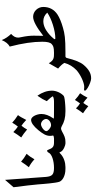

<svg xmlns="http://www.w3.org/2000/svg" viewBox="544 -1335 1058 2186"><g transform="rotate(-90 1073.0 -242.0)"><path d="M118.2 -713.4 151.9 -246.6Q154.3 -221.2 159.9 -203.9Q165.5 -186.5 176.8 -176Q188 -165.5 206.8 -160.9Q225.6 -156.2 253.9 -156.2H258.8Q263.7 -156.2 266.8 -146.5Q270 -136.7 271.7 -122.3Q273.4 -107.9 273.4 -91.1Q273.4 -74.2 271.7 -59.8Q270 -45.4 266.8 -35.6Q263.7 -25.9 258.8 -25.9H244.1Q210.9 -25.9 185.1 -32.5Q159.2 -39.1 140.9 -49.3Q122.6 -59.6 111.3 -72Q100.1 -84.5 96.2 -96.2Q90.8 -112.3 86.2 -142.6Q81.5 -172.9 77.9 -208Q74.2 -243.2 71.3 -278.3Q68.4 -313.5 66.4 -339.8Q62.5 -388.2 54.2 -457.5Q45.9 -526.9 34.2 -616.7Z M415 -467.8Q396.5 -447.3 381.1 -425Q365.7 -402.8 352.5 -378.9Q307.1 -420.4 262.2 -442.4Q276.4 -460 292.5 -481.9Q308.6 -503.9 325.7 -530.8Q361.8 -498.5 415 -467.8ZM253.9 -156.2Q284.7 -156.2 313.2 -160.6Q341.8 -165 365 -172.9Q388.2 -180.7 404.8 -191.9Q421.4 -203.1 427.7 -216.8Q432.6 -226.6 438.7 -230.7Q444.8 -234.9 448.7 -234.9Q453.1 -234.9 456.8 -230.5Q460.4 -226.1 461.9 -219.2Q468.3 -202.6 474.6 -190.9Q481 -179.2 489.7 -171.4Q498.5 -163.6 511.2 -159.9Q523.9 -156.2 542 -156.2H546.9Q551.8 -156.2 554.9 -146.5Q558.1 -136.7 559.8 -122.3Q561.5 -107.9 561.5 -91.1Q561.5 -74.2 559.8 -59.8Q558.1 -45.4 554.9 -35.6Q551.8 -25.9 546.9 -25.9H532.2Q525.9 -25.9 512.5 -29.5Q499 -33.2 484.1 -40.3Q469.2 -47.4 455.8 -57.6Q442.4 -67.9 436.5 -81.5Q430.7 -94.2 428.2 -94.2Q426.8 -94.2 424.3 -91.6Q421.9 -88.9 416.5 -83.5Q400.4 -68.4 381.8 -57.4Q363.3 -46.4 343.5 -39.6Q323.7 -32.7 303.2 -29.3Q282.7 -25.9 263.7 -25.9H249Q244.1 -25.9 241 -35.6Q237.8 -45.4 236.1 -59.8Q234.4 -74.2 234.4 -91.1Q234.4 -107.9 236.1 -122.3Q237.8 -136.7 241 -146.5Q244.1 -156.2 249 -156.2Z M691.4 -462.4Q666 -483.9 643.8 -500.5Q621.6 -517.1 601.1 -529.3Q636.2 -574.7 662.6 -619.1Q681.2 -601.1 696.8 -588.1Q712.4 -575.2 725.1 -567.4Q734.9 -579.6 746.1 -595.5Q757.3 -611.3 769.5 -631.8Q786.1 -616.2 807.6 -599.6Q829.1 -583 855.5 -566.4Q848.1 -557.1 842 -547.6Q835.9 -538.1 829.8 -526.9Q823.7 -515.6 816.7 -502.2Q809.6 -488.8 800.3 -472.2L786.6 -484.9Q772 -499 758.8 -509Q745.6 -519 734.4 -526.4Q709.5 -496.1 691.4 -462.4ZM737.8 -189.9H742.2Q754.4 -189.9 766.8 -194.6Q779.3 -199.2 789.1 -207Q798.8 -214.8 805.2 -224.9Q811.5 -234.9 811.5 -245.1Q811.5 -256.3 806.4 -266.8Q801.3 -277.3 792.7 -285.6Q784.2 -293.9 773.4 -299.1Q762.7 -304.2 751 -304.2Q740.7 -304.2 727.1 -298.3Q713.4 -292.5 701.4 -283.4Q689.5 -274.4 681.2 -263.7Q672.9 -252.9 672.9 -243.7Q672.9 -236.3 679.4 -227.1Q686 -217.8 696 -209.7Q706.1 -201.7 717.3 -196Q728.5 -190.4 737.8 -189.9ZM898.4 -25.9Q871.1 -25.9 847.7 -28.6Q824.2 -31.2 803.7 -36.6Q783.2 -42 765.1 -49.8Q747.1 -57.6 730 -67.4Q722.7 -71.3 715.3 -73.7Q708 -76.2 703.6 -76.2Q690.9 -76.2 668.9 -64.5Q650.9 -54.7 636.5 -47.4Q622.1 -40 608.9 -35.4Q595.7 -30.8 582 -28.3Q568.4 -25.9 551.8 -25.9H537.1Q532.2 -25.9 529.1 -35.6Q525.9 -45.4 524.2 -59.8Q522.5 -74.2 522.5 -91.1Q522.5 -107.9 524.2 -122.3Q525.9 -136.7 529.1 -146.5Q532.2 -156.2 537.1 -156.2H551.8Q559.1 -156.2 569.3 -156Q579.6 -155.8 589.8 -156.2Q600.1 -156.7 609.1 -158.9Q618.2 -161.1 623.5 -166Q619.1 -184.6 619.1 -201.7Q619.1 -233.4 635.5 -264.4Q651.9 -295.4 684.6 -335Q752.9 -417 801.3 -417Q814.5 -417 826.7 -406.5Q838.9 -396 847.9 -379.2Q856.9 -362.3 862.5 -341.3Q868.2 -320.3 868.2 -298.8Q868.2 -267.1 856 -234.1Q843.8 -201.2 820.8 -167.5Q819.3 -165 817.6 -163.6Q815.9 -162.1 815.9 -160.6Q815.9 -159.2 819.8 -158.2Q823.7 -157.2 834.5 -157Q845.2 -156.7 864.3 -156.5Q883.3 -156.2 913.1 -156.2Q918 -156.2 921.1 -146.5Q924.3 -136.7 926 -122.3Q927.7 -107.9 927.7 -91.1Q927.7 -74.2 926 -59.8Q924.3 -45.4 921.1 -35.6Q918 -25.9 913.1 -25.9Z M957 234.4Q914.6 198.7 876.5 174.3Q889.6 158.2 903.6 138.2Q917.5 118.2 932.6 93.8Q957 120.6 988.8 140.1Q1000 125.5 1009.8 110.8Q1019.5 96.2 1027.8 82Q1048.8 101.6 1068.1 116Q1087.4 130.4 1104.5 141.1Q1079.1 174.8 1054.2 225.1Q1021.5 193.8 994.1 177.2Q976.6 199.7 957 234.4ZM1009.8 -156.2Q1031.2 -156.2 1045.9 -159.7Q1060.5 -163.1 1069.8 -169.4Q1067.4 -174.3 1064 -179.9Q1060.5 -185.5 1054.4 -193.1Q1048.3 -200.7 1038.8 -211.7Q1029.3 -222.7 1014.2 -238.3Q1033.7 -284.7 1069.8 -335.4L1076.7 -344.7Q1133.8 -262.2 1133.8 -178.7Q1133.8 -161.6 1129.6 -143.6Q1125.5 -125.5 1117.9 -108.2Q1110.4 -90.8 1099.4 -74.7Q1088.4 -58.6 1074.2 -45.4Q1070.3 -42 1059.3 -39.3Q1048.3 -36.6 1033.4 -34.4Q1018.6 -32.2 1001.5 -30.8Q984.4 -29.3 968.5 -28.1Q952.6 -26.9 939 -26.4Q925.3 -25.9 918 -25.9H903.3Q898.4 -25.9 895.3 -35.6Q892.1 -45.4 890.4 -59.8Q888.7 -74.2 888.7 -91.1Q888.7 -107.9 890.4 -122.3Q892.1 -136.7 895.3 -146.5Q898.4 -156.2 903.3 -156.2H908.2Z M1366.2 101.1Q1397 71.3 1417.7 37.4Q1438.5 3.4 1449.7 -37.1Q1442.9 -52.2 1426.5 -70.3Q1410.2 -88.4 1385.3 -109.4L1445.8 -215.3Q1459 -193.4 1471.2 -181.2Q1483.4 -168.9 1497.1 -163.6Q1510.7 -158.2 1526.6 -157.2Q1542.5 -156.2 1563.5 -156.2H1568.4Q1573.2 -156.2 1576.4 -146.5Q1579.6 -136.7 1581.3 -122.3Q1583 -107.9 1583 -91.1Q1583 -74.2 1581.3 -59.8Q1579.6 -45.4 1576.4 -35.6Q1573.2 -25.9 1568.4 -25.9H1524.4Q1519 -25.9 1513.7 -22Q1508.3 -18.1 1505.9 -9.8Q1488.8 59.1 1469.7 106.4Q1450.7 153.8 1425.8 182.6Q1390.1 224.6 1353 245.8Q1315.9 267.1 1272.5 266.6Q1263.7 266.6 1250.5 263.4Q1237.3 260.3 1222.4 254.6Q1207.5 249 1192.4 241.9Q1177.2 234.9 1164.8 227.1Q1152.3 219.2 1143.8 211.4Q1135.3 203.6 1133.8 196.8Q1133.8 186 1147.9 186H1149.9Q1155.3 186 1161.9 187Q1168.5 188 1176.3 188Q1195.8 188 1220.9 180.4Q1246.1 172.9 1272.2 160.6Q1298.3 148.4 1323 132.8Q1347.7 117.2 1366.2 101.1Z M2022 -232.9Q1981.4 -277.8 1924.8 -277.8Q1838.4 -277.8 1747.1 -183.6Q1719.7 -155.3 1719.7 -147Q1719.7 -141.1 1729 -141.1Q1793.5 -141.1 1882.3 -168.5Q1969.7 -196.3 2022 -232.9ZM1758.3 -278.3 1761.7 -280.8Q1828.6 -334 1884 -364Q1939.5 -394 1974.6 -394Q1997.6 -394 2017.8 -385Q2038.1 -376 2053.5 -360.1Q2068.8 -344.2 2077.9 -323.2Q2086.9 -302.2 2086.9 -278.3Q2086.9 -173.8 2000 -116.2Q1973.6 -99.1 1936.3 -83.5Q1898.9 -67.9 1848.6 -53.7Q1824.2 -46.9 1800 -41.5Q1775.9 -36.1 1744.9 -32.7Q1713.9 -29.3 1672.9 -27.6Q1631.8 -25.9 1573.2 -25.9H1558.6Q1553.7 -25.9 1550.5 -35.6Q1547.4 -45.4 1545.7 -59.8Q1543.9 -74.2 1543.9 -91.1Q1543.9 -107.9 1545.7 -122.3Q1547.4 -136.7 1550.5 -146.5Q1553.7 -156.2 1558.6 -156.2H1563.5Q1588.4 -156.2 1604.5 -158Q1620.6 -159.7 1631.6 -163.1Q1642.6 -166.5 1649.7 -171.4Q1656.7 -176.3 1663.6 -182.1Q1677.7 -194.3 1684.3 -220.9Q1690.9 -247.6 1690.9 -289.6Q1690.9 -368.2 1677.5 -459.5Q1664.1 -550.8 1635.7 -660.2Q1658.7 -672.4 1677 -694.8Q1695.3 -717.3 1709.5 -751Q1722.2 -720.2 1739.7 -694.1Q1757.3 -668 1779.8 -644.5Q1758.8 -625.5 1748.3 -606.2Q1737.8 -586.9 1737.8 -564.9Q1737.8 -559.6 1738.8 -553.7Q1739.7 -547.9 1741.2 -539.6Q1747.1 -511.7 1750.7 -489.7Q1754.4 -467.8 1756.3 -449.7Q1758.3 -431.6 1759 -416Q1759.8 -400.4 1759.8 -385.3Q1759.8 -363.8 1759 -340.6Q1758.3 -317.4 1758.3 -285.6Z"/></g></svg>

Font: XB Niloofar
Style: Bold
Weight: 700
Designer: Behnam
Foundry: Irmug
Version: Version 7.201 2008